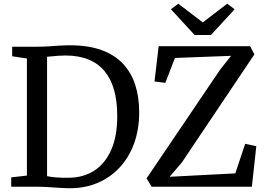

<svg xmlns="http://www.w3.org/2000/svg" viewBox="-20 -991 1418 1019"><path d="M338.9 8Q320.4 7.5 300.3 6.2Q280.1 5 259.2 3.5Q238.2 2 217.5 1Q196.8 0 177 0H39.5V-49.6L122.8 -59.2V-680.5L44.6 -692.4V-743H175.9Q206.9 -743 235.8 -744.9Q264.7 -746.9 293.4 -748.7Q322 -750.6 352.4 -750.6Q448.3 -750.6 517.6 -725.6Q587 -700.7 631.4 -654Q675.9 -607.4 697.3 -541.9Q718.7 -476.4 718.7 -395Q718.7 -304 691.5 -229.3Q664.2 -154.5 613.8 -100.8Q563.3 -47 493.7 -18.5Q424.1 10 338.9 8ZM349.1 -47.8Q423 -48.8 480.1 -85.4Q537.2 -122 569.7 -194.5Q602.2 -266.9 602.2 -375.1Q602.2 -453.2 585.5 -513.1Q568.8 -572.9 534.8 -613.6Q500.9 -654.4 449.2 -675.4Q397.5 -696.4 327.7 -696.4Q306.8 -696.4 289 -695Q271.2 -693.6 256.4 -692Q241.5 -690.4 229.8 -689.9V-56.2Q250.2 -52 269.8 -50.1Q289.4 -48.2 308.9 -47.8Q328.4 -47.4 349.1 -47.8ZM784.9 0 758 -44.5 1148.4 -621.5 1206.5 -694.7 908.4 -683.4 857.5 -551.2 800 -558.4 822 -745.9H1307.3L1330.2 -702.4L945.1 -128.7L880.3 -52.8L1228.9 -70.8L1281.2 -227.8L1340.3 -214.9L1316.7 0ZM1012.7 -805.3 887.1 -942.1 926.3 -971.3 1056.2 -872.1 1186 -971.3 1225.2 -941.8 1099.7 -805.3Z"/></svg>

Font: Merriweather Light
Style: Regular
Weight: 300
Designer: Eben Sorkin
Foundry: Eben Sorkin
Version: Version 2.100